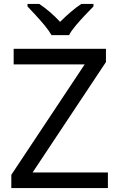

<svg xmlns="http://www.w3.org/2000/svg" viewBox="-20 -964 612 984"><path d="M533 0H38V-68L414 -634H50V-714H523V-646L147 -80H533ZM244 -784Q231 -807 209 -833.5Q187 -860 163 -886Q139 -912 121 -931V-944H181Q207 -927 235 -903Q263 -879 288 -852Q315 -879 343 -903Q371 -927 397 -944H459V-931Q440 -912 415.5 -886Q391 -860 368.5 -833.5Q346 -807 334 -784Z"/></svg>

Font: Noto Sans Hanunoo
Style: Regular
Weight: 400
Designer: Monotype Design Team
Foundry: Monotype Imaging Inc.
Version: Version 2.003; ttfautohint (v1.8.4.7-5d5b)